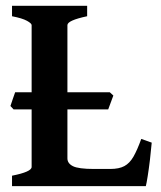

<svg xmlns="http://www.w3.org/2000/svg" viewBox="-20 -635 549 655"><path d="M21 0V-35.6Q87.9 -48.8 87.9 -65.4V-261.7H26.4L15.6 -273.4Q18.1 -280.8 23.4 -296.6Q28.8 -312.5 31.7 -320.3H87.9V-549.3Q87.9 -555.2 72 -564Q56.2 -572.8 21 -579.6V-615.2H277.3V-579.6Q210 -565.4 210 -549.3V-320.3H354.5L366.7 -309.1L349.1 -261.7H210V-94.7Q210 -77.6 228.8 -68.1Q247.6 -58.6 300.8 -58.6H356Q386.2 -58.6 404.3 -68.4Q422.4 -78.1 435.3 -100.6Q448.2 -123 461.9 -161.1L497.6 -148.4Q495.1 -120.6 491.5 -89.6Q487.8 -58.6 483.9 -34.2Q480 -9.8 477.5 0Z"/></svg>

Font: David Libre
Style: Bold
Weight: 700
Designer: Ismar David, J. Victor Gaultney, Annie Olsen and Meir Sadan
Foundry: Monotype Imaging Inc. & SIL International
Version: Version 1.100; ttfautohint (v1.8.4.7-5d5b)